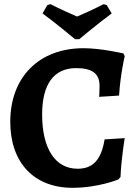

<svg xmlns="http://www.w3.org/2000/svg" viewBox="-20 -884 656 916"><path d="M338 -697H358C358 -697 440 -766 513 -820L489 -860L474 -864C427 -840 377 -817 348 -805C320 -817 268 -840 221 -864L206 -860L183 -820C256 -766 338 -697 338 -697ZM326 12C449 12 545 -28 545 -28L555 -40C558 -123 575 -225 575 -225L479 -219C463 -121 423 -79 350 -79C244 -79 181 -174 181 -338C181 -484 238 -559 343 -559C420 -559 455 -533 455 -474C455 -448 453 -422 453 -422L548 -428C555 -534 575 -616 575 -616L569 -629C569 -629 463 -654 379 -654C166 -654 29 -516 29 -303C29 -108 142 12 326 12Z"/></svg>

Font: Alegreya SC
Style: Bold
Weight: 700
Designer: Juan Pablo del Peral
Foundry: Huerta Tipografica
Version: Version 2.007;PS 002.007;hotconv 1.0.88;makeotf.lib2.5.64775